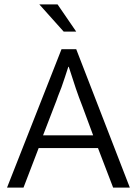

<svg xmlns="http://www.w3.org/2000/svg" viewBox="-20 -854 623 874"><path d="M159 -834H242L327 -710H270ZM176 -238H404L354 -373Q340 -408 325 -452L293 -550H291Q283 -524 275 -501L260 -457L244 -416Q237 -395 228 -373ZM260 -630H327L571 0H495L426 -180H156L87 0H12Z"/></svg>

Font: Mukta Light
Style: Regular
Weight: 300
Designer: Girish Dalvi and Yashodeep Gholap
Foundry: Ek Type
Version: Version 2.538;PS 1.002;hotconv 16.6.51;makeotf.lib2.5.65220;